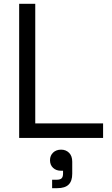

<svg xmlns="http://www.w3.org/2000/svg" viewBox="-20 -720 586 1002"><path d="M80 0V-700H164V-76H518V0ZM252 262V218H275Q294 218 301.5 210.5Q309 203 309 186V171H298Q273 171 257 156Q241 141 241 116Q241 92 257 76.5Q273 61 299 61Q324 61 340.5 77.5Q357 94 357 124V187Q357 225 338 243.5Q319 262 279 262Z"/></svg>

Font: Space Grotesk Light
Style: Regular
Weight: 400
Version: Version 2.000